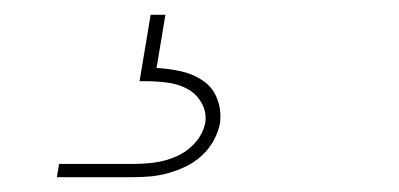

<svg xmlns="http://www.w3.org/2000/svg" viewBox="-20 -20 540 260"><path d="M57 220 60 202H160Q175 202 190 200Q205 198 219.5 191.5Q234 185 244.5 173Q255 161 258 146Q260 132 253 119.5Q246 107 234 100.5Q222 94 207.5 92Q193 90 179 90H169L184 0H204L192 72Q209 73 225 76.5Q241 80 254.5 89Q268 98 274 113.5Q280 129 278 146Q276 158 269.5 170Q263 182 253 191Q243 200 231.5 205.5Q220 211 207.5 214.5Q195 218 182.5 219Q170 220 157 220Z"/></svg>

Font: Iosevka Slab Thin Oblique
Style: Regular
Weight: 100
Italic angle: -9°
Monospace: yes
Designer: Belleve Invis
Foundry: Belleve Invis
Version: Version 11.1.0; ttfautohint (v1.8.3)